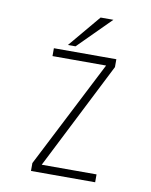

<svg xmlns="http://www.w3.org/2000/svg" viewBox="-77 -711 603 769"><g transform="rotate(10 225.0 -327.0)"><path d="M140 -32H363V0H102V-32L325 -468H107V-500H361V-468ZM160 -522.5 270 -653.5H322L191 -522.5Z"/></g></svg>

Font: League Mono Thin Condensed
Style: Regular
Weight: 100
Width: 1
Designer: Tyler Finck
Foundry: The League of Moveable Type / Tyler Finck
Version: Version 2.300;RELEASE